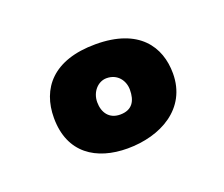

<svg xmlns="http://www.w3.org/2000/svg" viewBox="-47 -901 346 296"><g transform="rotate(-20 126.5 -753.0)"><path d="M226 -754C226 -798 200 -837 129 -837C59 -837 30 -800 30 -752C30 -694 70 -669 121 -669C175 -669 226 -696 226 -754ZM127 -782C145 -782 155 -768 155 -753C155 -735 148 -722 128 -722C110 -722 101 -735 101 -752C101 -769 113 -782 127 -782Z"/></g></svg>

Font: Life Savers
Style: ExtraBold
Weight: 800
Designer: Pablo Impallari, Rodrigo Fuenzalida, Brenda Gallo
Foundry: Pablo Impallari, Rodrigo Fuenzalida, Brenda Gallo
Version: Version 3.000